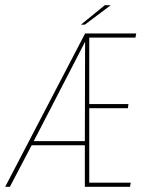

<svg xmlns="http://www.w3.org/2000/svg" viewBox="-53 -720 574 740"><path d="M-33 0 275 -591H472L469 -575H291V-319H442L440 -303H291V-16H451L448 0H274V-160H69L-15 0ZM77 -176H274L275 -559ZM259 -625 351 -700H374L274 -625Z"/></svg>

Font: Alumni Sans Pinstripe
Style: Italic
Weight: 400
Italic angle: -8°
Designer: Robert E. Leuschke
Foundry: Robert E. Leuschke
Version: Version 1.010; ttfautohint (v1.8.4.7-5d5b)